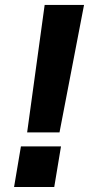

<svg xmlns="http://www.w3.org/2000/svg" viewBox="-20 -747 365 767"><path d="M315.7 -727.3H158.4L88.4 -218H217.7ZM36.2 0H196.7L223.7 -162.3H63.6Z"/></svg>

Font: TID UI
Style: Bold Italic
Weight: 700
Italic angle: -9.39999°
Designer: The TID Project Authors
Foundry: Bakken & Bæck
Version: Version 1.001;hotconv 1.0.109;makeotfexe 2.5.65596